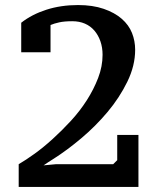

<svg xmlns="http://www.w3.org/2000/svg" viewBox="-20 -735 640 760"><path d="M180 -528H64V-645Q106 -678 163.5 -696.5Q221 -715 289 -715Q347 -715 390.5 -700Q434 -685 462 -660.5Q490 -636 502.5 -604.5Q515 -573 515 -538Q515 -475 484 -411.5Q453 -348 405.5 -291.5Q358 -235 301.5 -187.5Q245 -140 193 -107L171 -93Q163 -88 155.5 -82.5Q148 -77 147 -77V-80L201 -85H428L444 -101V-201H528V5H54V-85Q83 -102 117 -126.5Q151 -151 187.5 -184Q224 -217 260 -256Q296 -295 323.5 -338Q351 -381 368.5 -426.5Q386 -472 386 -518Q386 -547 377.5 -571.5Q369 -596 353.5 -614Q338 -632 316 -641.5Q294 -651 266 -651Q235 -651 214.5 -646.5Q194 -642 180 -636Z"/></svg>

Font: PT Serif Caption
Style: Semibold
Weight: 600
Designer: A.Korolkova, O.Umpeleva, V.Yefimov
Foundry: ParaType Ltd
Version: Version 1.00;May 2, 2020;FontCreator 12.0.0.2544 64-bit